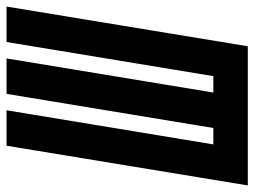

<svg xmlns="http://www.w3.org/2000/svg" viewBox="-133 -660 775 585"><g transform="rotate(-90 254.5 -367.5)"><path d="M-18 0 103 -735H211L107 -105H157L261 -735H369L265 -105H315L419 -735H527L406 0Z"/></g></svg>

Font: Iosevka SS18 Extrabold
Style: Italic
Weight: 800
Italic angle: -9°
Monospace: yes
Designer: Belleve Invis
Foundry: Belleve Invis
Version: Version 25.1.1; ttfautohint (v1.8.4)